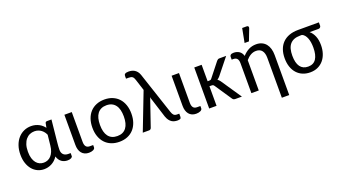

<svg xmlns="http://www.w3.org/2000/svg" viewBox="-65 -1321 3742 2100"><g transform="rotate(-20 1806.5 -271.5)"><path d="M502.4 3.9Q483.4 3.9 466.1 -1.2Q448.7 -6.3 434.1 -16.8Q419.4 -27.3 408.2 -43.7Q397 -60.1 390.6 -82.5Q375.5 -59.1 356.7 -42Q337.9 -24.9 316.9 -14.2Q295.9 -3.4 273.9 1.7Q252 6.8 230 6.8Q189.5 6.8 154.3 -9.5Q119.1 -25.9 93.3 -56.4Q67.4 -86.9 52.5 -130.9Q37.6 -174.8 37.6 -230.5Q37.6 -289.1 54.2 -336.4Q70.8 -383.8 99.9 -417Q128.9 -450.2 168.2 -468Q207.5 -485.8 252.9 -485.8Q278.8 -485.8 301.5 -480Q324.2 -474.1 343.5 -464.1Q362.8 -454.1 378.4 -440.2Q394 -426.3 405.8 -410.2L415.5 -460Q418.5 -477.5 437.5 -477.5H488.8L462.9 -222.7Q460.4 -199.2 458.7 -177Q457 -154.8 457 -136.2Q457 -115.7 462.9 -101.3Q468.8 -86.9 479 -77.9Q489.3 -68.8 502.9 -64.5Q516.6 -60.1 532.2 -60.1H560.5V-25.4Q560.5 -14.2 545.4 -5.1Q530.3 3.9 502.4 3.9ZM250 -62Q274.4 -62 296.1 -71Q317.9 -80.1 335.2 -98.9Q352.5 -117.7 364.3 -146.5Q376 -175.3 379.9 -214.8L392.6 -334.5Q385.7 -351.1 374.3 -366.5Q362.8 -381.8 347.2 -393.8Q331.5 -405.8 311.8 -412.8Q292 -419.9 268.1 -419.9Q239.3 -419.9 213.6 -408.7Q188 -397.5 168.5 -374.5Q148.9 -351.6 137.5 -316.4Q126 -281.2 126 -232.9Q126 -188 136 -155.8Q146 -123.5 163.1 -102.5Q180.2 -81.5 202.6 -71.8Q225.1 -62 250 -62Z M639.2 -477.5H725.1V-130.9Q725.1 -95.2 739 -76.9Q752.9 -58.6 784.2 -58.6H821.8V-31.7Q821.8 -22.9 815.9 -15.9Q810.1 -8.8 800.3 -4.2Q790.5 0.5 777.8 2.9Q765.1 5.4 751 5.4Q723.6 5.4 702.6 -4.2Q681.6 -13.7 667.5 -31.2Q653.3 -48.8 646.2 -73Q639.2 -97.2 639.2 -126.5Z M878.4 0ZM1106 -484.9Q1158.2 -484.9 1200.2 -467.5Q1242.2 -450.2 1271.5 -418.2Q1300.8 -386.2 1316.7 -340.8Q1332.5 -295.4 1332.5 -239.3Q1332.5 -182.6 1316.7 -137.2Q1300.8 -91.8 1271.5 -59.8Q1242.2 -27.8 1200.2 -10.5Q1158.2 6.8 1106 6.8Q1053.7 6.8 1011.5 -10.5Q969.2 -27.8 939.7 -59.8Q910.2 -91.8 894.3 -137.2Q878.4 -182.6 878.4 -239.3Q878.4 -295.4 894.3 -340.8Q910.2 -386.2 939.7 -418.2Q969.2 -450.2 1011.5 -467.5Q1053.7 -484.9 1106 -484.9ZM1106 -60.1Q1140.6 -60.1 1166.5 -72Q1192.4 -84 1209.7 -106.9Q1227.1 -129.9 1235.6 -163.1Q1244.1 -196.3 1244.1 -238.8Q1244.1 -281.2 1235.6 -314.5Q1227.1 -347.7 1209.7 -370.6Q1192.4 -393.6 1166.5 -405.8Q1140.6 -418 1106 -418Q1070.8 -418 1044.7 -405.8Q1018.6 -393.6 1001.2 -370.6Q983.9 -347.7 975.3 -314.5Q966.8 -281.2 966.8 -238.8Q966.8 -196.3 975.3 -163.1Q983.9 -129.9 1001.2 -106.9Q1018.6 -84 1044.7 -72Q1070.8 -60.1 1106 -60.1Z M1546.4 -436.5 1504.4 -567.4Q1500 -581.5 1494.6 -591.3Q1489.3 -601.1 1481.7 -606.9Q1474.1 -612.8 1463.6 -615.2Q1453.1 -617.7 1438.5 -617.7H1407.7V-649.4Q1407.7 -656.2 1409.9 -662.1Q1412.1 -668 1418 -672.4Q1423.8 -676.8 1433.8 -679.2Q1443.8 -681.6 1459.5 -681.6Q1477.5 -681.6 1494.9 -677.7Q1512.2 -673.8 1527.6 -664.6Q1543 -655.3 1555.7 -639.6Q1568.4 -624 1576.7 -600.6L1739.3 -110.8Q1748 -83.5 1761 -71.3Q1773.9 -59.1 1798.3 -59.1H1824.2V-24.4Q1824.2 -6.3 1813.5 -0.7Q1802.7 4.9 1782.7 4.9Q1765.1 4.9 1748 1.2Q1731 -2.4 1715.6 -12.5Q1700.2 -22.5 1687.3 -39.8Q1674.3 -57.1 1664.6 -84.5L1595.2 -303.7Q1591.3 -313.5 1589.4 -321.5Q1587.4 -329.6 1586.4 -337.9Q1584 -329.6 1581.5 -321.5Q1579.1 -313.5 1575.7 -305.2L1477.1 -17.6Q1474.1 -10.7 1468 -5.4Q1461.9 0 1451.2 0H1377.9Z M1887.2 -477.5H1973.1V-130.9Q1973.1 -95.2 1987.1 -76.9Q2001 -58.6 2032.2 -58.6H2069.8V-31.7Q2069.8 -22.9 2064 -15.9Q2058.1 -8.8 2048.3 -4.2Q2038.6 0.5 2025.9 2.9Q2013.2 5.4 1999 5.4Q1971.7 5.4 1950.7 -4.2Q1929.7 -13.7 1915.5 -31.2Q1901.4 -48.8 1894.3 -73Q1887.2 -97.2 1887.2 -126.5Z M2150.9 0ZM2236.8 -477.5V-286.1H2256.3Q2265.6 -286.1 2271.5 -288.6Q2277.3 -291 2283.7 -299.3L2411.6 -460.9Q2418.5 -468.8 2425.5 -473.1Q2432.6 -477.5 2444.3 -477.5H2522L2371.6 -289.6Q2364.7 -282.2 2357.9 -276.1Q2351.1 -270 2343.3 -265.1Q2351.6 -259.8 2358.2 -252.2Q2364.7 -244.6 2371.6 -236.3L2531.7 0H2455.1Q2444.8 0 2437 -3.7Q2429.2 -7.3 2422.9 -16.1L2291.5 -211.9Q2284.7 -221.7 2278.3 -224.9Q2272 -228 2259.3 -228H2236.8V0H2150.9V-477.5Z M2564.9 0ZM3023.9 161.1H2938V-304.2Q2938 -357.4 2915.3 -387.2Q2892.6 -417 2846.7 -417Q2812.5 -417 2783 -399.9Q2753.4 -382.8 2728 -352.5V0H2642.1V-347.7Q2642.1 -384.3 2627.7 -401.1Q2613.3 -418 2584.5 -418H2564.9V-452.6Q2564.9 -463.9 2575.2 -472.9Q2585.4 -481.9 2610.4 -481.9Q2647 -481.9 2674.3 -463.9Q2701.7 -445.8 2712.9 -407.7Q2744.1 -442.9 2783.4 -463.9Q2822.8 -484.9 2871.6 -484.9Q2908.7 -484.9 2937.3 -471.9Q2965.8 -459 2985.1 -435.3Q3004.4 -411.6 3014.2 -378.2Q3023.9 -344.7 3023.9 -304.2ZM2759.8 -541 2791 -704.1H2844.2Q2856.9 -704.1 2862.1 -695.8Q2867.2 -687.5 2861.8 -673.8L2810.5 -541Z M3468.8 -409.2Q3501 -382.8 3519.3 -338.9Q3537.6 -294.9 3537.6 -233.9Q3537.6 -181.2 3522.9 -137Q3508.3 -92.8 3481 -60.8Q3453.6 -28.8 3414.8 -11Q3376 6.8 3327.1 6.8Q3279.3 6.8 3240.2 -9.5Q3201.2 -25.9 3173.1 -56.9Q3145 -87.9 3129.6 -132.6Q3114.3 -177.2 3114.3 -233.9Q3114.3 -290 3130.4 -334.7Q3146.5 -379.4 3177.7 -410.6Q3209 -441.9 3254.4 -458.5Q3299.8 -475.1 3357.9 -475.1H3600.6V-435.1Q3600.6 -426.8 3593 -418Q3585.4 -409.2 3572.3 -409.2ZM3449.7 -237.8Q3449.7 -268.6 3445.6 -296.4Q3441.4 -324.2 3432.6 -346.9Q3423.8 -369.6 3410.6 -385.7Q3397.5 -401.9 3379.4 -409.2H3357.9Q3316.4 -409.2 3287.1 -397.5Q3257.8 -385.7 3239 -363.3Q3220.2 -340.8 3211.4 -307.6Q3202.6 -274.4 3202.6 -231.9Q3202.6 -147 3234.1 -103.5Q3265.6 -60.1 3326.7 -60.1Q3389.2 -60.1 3419.4 -105.7Q3449.7 -151.4 3449.7 -237.8Z"/></g></svg>

Font: Carlito
Style: Regular
Weight: 400
Designer: Lukasz Dziedzic
Foundry: tyPoland Lukasz Dziedzic
Version: Version 1.104